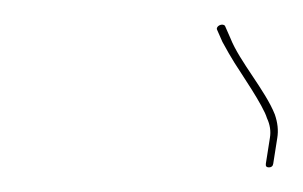

<svg xmlns="http://www.w3.org/2000/svg" viewBox="-20 -695 246 156"><path d="M198.5 -559C200.5 -559 201.7 -560 202 -562L205.3 -583C206.3 -589 205.6 -595.3 203.3 -602C195.6 -621.5 174.7 -645 167.2 -664L162.8 -674C160.7 -676.5 155.3 -673.8 156.3 -671L160.7 -661C164.3 -654.3 167.6 -648.7 170.5 -644C175.4 -636.1 194 -609.1 196.9 -599C199.4 -593.7 200.2 -588.3 199.3 -583L196 -562C195.7 -560 196.5 -559 198.5 -559Z"/></svg>

Font: Proton
Style: HlIt
Weight: 500
Version: Version 1.017